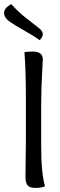

<svg xmlns="http://www.w3.org/2000/svg" viewBox="-54 -919 295 942"><path d="M71 -54 73 -231V-431Q73 -572 66 -663Q83 -666 107 -666Q156 -666 156 -628Q156 -622 154 -588Q148 -484 148 -404V-203Q148 -68 167 -5Q149 3 120 3Q91 3 81 -10Q71 -23 71 -54ZM1 -899Q38 -858 79 -826.5Q120 -795 138 -780.5Q156 -766 156 -751Q156 -736 140 -722Q112 -743 63.5 -770Q15 -797 -9.5 -815Q-34 -833 -34 -856Q-34 -879 1 -899Z"/></svg>

Font: Overlock Mod
Style: Regular
Weight: 400
Designer: Dario Muhafara
Foundry: Dario Manuel Muhafara
Version: Version 1.001